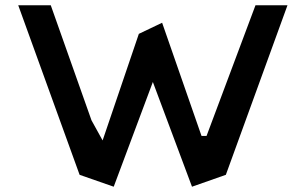

<svg xmlns="http://www.w3.org/2000/svg" viewBox="-20 -713 1151 726"><path d="M593 -627 505 -585 368 -182 326 -258 172 -693H49L281 -52L410 -7L558 -403L706 -7L834 -52L1067 -693H946L761 -199H742Z"/></svg>

Font: Bluebird
Style: LiExt
Weight: 300
Designer: Jasper
Foundry: Cannot Into Space Fonts
Version: Version 0.98